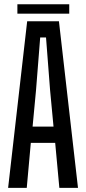

<svg xmlns="http://www.w3.org/2000/svg" viewBox="-20 -902 414 922"><path d="M19 0 110.5 -800H263L354.5 0H265L245 -216H128L108.5 0ZM136.5 -294H237L220.5 -469L201 -722H173L153 -469ZM63.5 -881.5H312.5V-836.5H63.5Z"/></svg>

Font: Big Shoulders Display Thin SemiBold
Style: Regular
Weight: 600
Version: Version 2.002